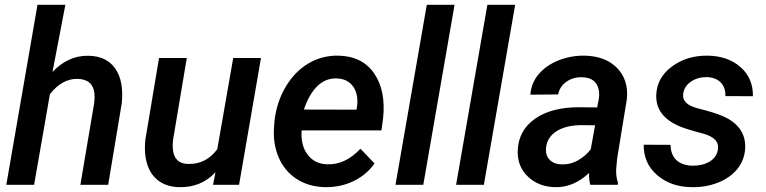

<svg xmlns="http://www.w3.org/2000/svg" viewBox="-20 -770 3193 800"><path d="M198.7 -470.2Q264.6 -539.6 348.6 -537.6Q423.8 -536.6 460.2 -484.4Q496.6 -432.1 487.3 -339.8L430.7 0H314.9L372.6 -341.3Q375 -362.3 373.5 -380.4Q367.2 -439.9 303.2 -441.4Q238.8 -442.4 188 -377.9L122.1 0H6.3L136.2 -750H252.4Z M877.9 -52.2Q817.9 11.7 727.5 9.8Q676.3 8.8 642.3 -15.6Q608.4 -40 594 -83.7Q579.6 -127.4 585.4 -186.5L642.6 -528.3H758.3L700.7 -185.1Q698.7 -167 700.2 -149.9Q705.1 -89.4 761.2 -86.9Q837.9 -84 885.3 -148.4L951.7 -528.3H1067.4L976.1 0H867.7Z M1334.5 9.8Q1265.6 8.3 1215.1 -24.9Q1164.6 -58.1 1140.4 -115.7Q1116.2 -173.3 1122.1 -244.1L1123.5 -264.2Q1132.3 -344.7 1170.7 -408.9Q1209 -473.1 1266.1 -506.3Q1323.2 -539.6 1390.1 -538.1Q1489.3 -536.1 1538.8 -464.4Q1588.4 -392.6 1576.2 -277.3L1569.3 -226.6H1236.8Q1232.4 -163.6 1262.2 -125Q1292 -86.4 1344.2 -85.4Q1418.9 -83 1481.9 -150.4L1540.5 -88.9Q1507.3 -41.5 1453.1 -15.4Q1398.9 10.7 1334.5 9.8ZM1383.8 -443.4Q1292 -446.3 1246.1 -313.5L1465.3 -313L1467.3 -323.2Q1470.7 -345.7 1467.8 -367.2Q1462.4 -401.9 1440.4 -421.9Q1418.5 -441.9 1383.8 -443.4Z M1743.7 0H1627.9L1758.3 -750H1874Z M1996.1 0H1880.4L2010.7 -750H2126.5Z M2439.5 0Q2433.6 -19.5 2434.6 -49.3Q2369.1 11.7 2293.5 9.8Q2224.6 8.8 2179.4 -34.4Q2134.3 -77.6 2137.2 -144Q2141.1 -227.5 2209.5 -275.4Q2277.8 -323.2 2393.1 -323.2L2468.3 -322.3L2475.1 -358.4Q2478 -377.4 2475.1 -394Q2465.3 -446.8 2405.3 -448.2Q2368.2 -449.2 2340.1 -429.4Q2312 -409.7 2305.7 -376.5L2189.9 -375.5Q2193.4 -424.3 2224.6 -461.2Q2255.9 -498 2307.6 -518.6Q2359.4 -539.1 2417 -538.1Q2503.4 -536.1 2551.8 -486.1Q2600.1 -436 2591.8 -356.4L2551.3 -108.9L2547.4 -64.9Q2545.9 -36.1 2554.7 -8.8L2554.2 0ZM2320.3 -85Q2356.9 -84 2388.2 -101.8Q2419.4 -119.6 2441.4 -147.9L2459.5 -248L2404.3 -248.5Q2338.9 -248.5 2299.8 -223.9Q2260.7 -199.2 2255.4 -156.2Q2251.5 -123.5 2269.8 -104.7Q2288.1 -85.9 2320.3 -85Z M2971.2 -146.5Q2979.5 -194.8 2908.4 -213.6Q2837.4 -232.4 2811.5 -243.7Q2710.9 -286.6 2714.4 -374.5Q2716.8 -445.8 2779.1 -492.4Q2841.3 -539.1 2928.2 -538.1Q3012.2 -537.1 3065.2 -490.7Q3118.2 -444.3 3117.2 -369.1L3002.4 -369.6Q3003.4 -406.2 2982.4 -427Q2961.4 -447.8 2924.8 -448.7Q2886.2 -448.7 2858.6 -429.7Q2831.1 -410.6 2826.7 -379.9Q2819.8 -335.4 2889.2 -318.1Q2958.5 -300.8 2991.7 -286.1Q3088.4 -243.7 3085 -153.3Q3082.5 -103 3052 -65.7Q3021.5 -28.3 2970.2 -8.5Q2918.9 11.2 2861.3 9.8Q2774.9 8.8 2718 -40.5Q2661.1 -89.8 2662.1 -167L2773.9 -166.5Q2774.9 -124 2799.3 -102.1Q2823.7 -80.1 2866.2 -79.6Q2909.2 -79.6 2937.7 -97.4Q2966.3 -115.2 2971.2 -146.5Z"/></svg>

Font: TypoPRO Roboto
Style: Italic
Weight: 500
Italic angle: -12°
Designer: Google
Version: Version 2.136; 2016